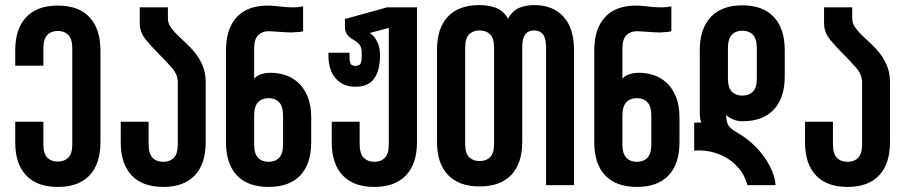

<svg xmlns="http://www.w3.org/2000/svg" viewBox="-20 -730 3569 757"><path d="M208 -708Q290 -708 333 -662Q376 -616 376 -531V-169Q376 -84 333 -38.5Q290 7 208 7Q126 7 83 -38.5Q40 -84 40 -169V-250H151V-162Q151 -124 166.5 -108.5Q182 -93 208 -93Q234 -93 249.5 -108.5Q265 -124 265 -162V-538Q265 -576 249.5 -592Q234 -608 208 -608Q182 -608 166.5 -592Q151 -576 151 -538V-471H40V-531Q40 -616 83 -662Q126 -708 208 -708Z M642 -658Q642 -639 653 -623Q664 -607 680.5 -591Q697 -575 716.5 -557Q736 -539 752.5 -517.5Q769 -496 780 -468.5Q791 -441 791 -405V-169Q791 -84 748 -38.5Q705 7 624 7Q542 7 499 -38.5Q456 -84 456 -169V-250H566V-162Q566 -124 581.5 -108Q597 -92 624 -92Q650 -92 665.5 -108Q681 -124 681 -162V-405Q681 -436 657.5 -463Q634 -490 606 -517.5Q578 -545 554.5 -574Q531 -603 531 -638V-701H642Z M1096 -273Q1096 -311 1080.5 -327Q1065 -343 1039 -343Q1013 -343 997.5 -327Q982 -311 982 -273V-162Q982 -124 997.5 -108Q1013 -92 1039 -92Q1065 -92 1080.5 -108Q1096 -124 1096 -162ZM1049 -443Q1079 -443 1107.5 -433Q1136 -423 1158 -402Q1180 -381 1193.5 -347.5Q1207 -314 1207 -266V-169Q1207 -84 1164 -38.5Q1121 7 1039 7Q957 7 914 -38.5Q871 -84 871 -169V-531Q871 -616 913 -662Q955 -708 1036 -708Q1051 -708 1067.5 -706Q1084 -704 1102 -702.5Q1120 -701 1139 -701Q1157 -701 1175 -705V-607Q1162 -603 1143 -603Q1137 -602 1130 -602Q1117 -602 1104 -603Q1084 -604 1066.5 -605.5Q1049 -607 1039 -607Q1014 -607 998 -591.5Q982 -576 982 -538V-420Q1003 -443 1049 -443Z M1624 -701V-169Q1624 -84 1580.5 -38.5Q1537 7 1456 7Q1374 7 1331 -38.5Q1288 -84 1288 -169V-250H1398V-162Q1398 -124 1414 -108Q1430 -92 1456 -92Q1482 -92 1497.5 -108Q1513 -124 1513 -162V-620L1438 -600Q1455 -589 1466.5 -567Q1478 -545 1478 -516V-509Q1478 -452 1455 -420Q1432 -388 1382 -388Q1352 -388 1332 -398.5Q1312 -409 1299 -426.5Q1286 -444 1280.5 -465.5Q1275 -487 1275 -509V-522H1358V-509Q1358 -480 1365.5 -475Q1373 -470 1382 -470Q1390 -470 1398 -475Q1406 -480 1406 -509V-527Q1406 -534 1402.5 -544.5Q1399 -555 1385 -566Q1379 -570 1371 -574.5Q1363 -579 1356 -585.5Q1349 -592 1344.5 -601Q1340 -610 1340 -625V-655L1506 -701Z M1928 -541Q1928 -579 1912.5 -594.5Q1897 -610 1871 -610Q1845 -610 1829.5 -594.5Q1814 -579 1814 -541V-164Q1814 -126 1829.5 -110.5Q1845 -95 1871 -95Q1897 -95 1912.5 -110.5Q1928 -126 1928 -164ZM2086 -710Q2160 -710 2201.5 -664.5Q2243 -619 2243 -534V0H2133V-541Q2133 -579 2121 -594.5Q2109 -610 2086 -610Q2063 -610 2051 -594.5Q2039 -579 2039 -541V-171Q2039 -86 1996 -40.5Q1953 5 1871 5Q1789 5 1746 -40.5Q1703 -86 1703 -171V-534Q1703 -619 1746 -664.5Q1789 -710 1871 -710Q1906 -710 1935.5 -699Q1965 -688 1983 -656Q2000 -688 2027 -699Q2054 -710 2086 -710Z M2548 -273Q2548 -311 2532.5 -327Q2517 -343 2491 -343Q2465 -343 2449.5 -327Q2434 -311 2434 -273V-162Q2434 -124 2449.5 -108Q2465 -92 2491 -92Q2517 -92 2532.5 -108Q2548 -124 2548 -162ZM2501 -443Q2531 -443 2559.5 -433Q2588 -423 2610 -402Q2632 -381 2645.5 -347.5Q2659 -314 2659 -266V-169Q2659 -84 2616 -38.5Q2573 7 2491 7Q2409 7 2366 -38.5Q2323 -84 2323 -169V-531Q2323 -616 2365 -662Q2407 -708 2488 -708Q2503 -708 2519.5 -706Q2536 -704 2554 -702.5Q2572 -701 2591 -701Q2609 -701 2627 -705V-607Q2614 -603 2595 -603Q2589 -602 2582 -602Q2569 -602 2556 -603Q2536 -604 2518.5 -605.5Q2501 -607 2491 -607Q2466 -607 2450 -591.5Q2434 -576 2434 -538V-420Q2455 -443 2501 -443Z M2850 -422Q2850 -384 2865.5 -368.5Q2881 -353 2907 -353Q2933 -353 2948.5 -368.5Q2964 -384 2964 -422V-539Q2964 -577 2948.5 -593Q2933 -609 2907 -609Q2881 -609 2865.5 -593Q2850 -577 2850 -539ZM2907 -252Q2888 -252 2872 -258.5Q2856 -265 2843 -276V-274Q2843 -258 2849 -241.5Q2855 -225 2884 -209L2885 -208Q2919 -189 2946.5 -163.5Q2974 -138 2993.5 -110.5Q3013 -83 3024.5 -54.5Q3036 -26 3038 0H2927Q2916 -40 2892 -67.5Q2868 -95 2838.5 -111Q2809 -127 2777 -133Q2756 -137 2736 -137Q2726 -137 2717 -136V-246Q2724 -247 2731 -247H2745Q2739 -263 2739 -284V-532Q2739 -617 2782.5 -663Q2826 -709 2907 -709Q2988 -709 3031 -663Q3074 -617 3074 -532V-429Q3074 -344 3031 -298Q2988 -252 2907 -252Z M3340 -658Q3340 -639 3351 -623Q3362 -607 3378.5 -591Q3395 -575 3414.5 -557Q3434 -539 3450.5 -517.5Q3467 -496 3478 -468.5Q3489 -441 3489 -405V-169Q3489 -84 3446 -38.5Q3403 7 3322 7Q3240 7 3197 -38.5Q3154 -84 3154 -169V-250H3264V-162Q3264 -124 3279.5 -108Q3295 -92 3322 -92Q3348 -92 3363.5 -108Q3379 -124 3379 -162V-405Q3379 -436 3355.5 -463Q3332 -490 3304 -517.5Q3276 -545 3252.5 -574Q3229 -603 3229 -638V-701H3340Z"/></svg>

Font: Bebas Neue Bold
Style: Regular
Weight: 700
Designer: Ryoichi Tsunekawa & LGV (GE)
Foundry: Free Software Foundation, Inc.
Version: Version 1.003 August 13, 2016